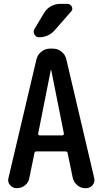

<svg xmlns="http://www.w3.org/2000/svg" viewBox="-20 -985 540 1005"><path d="M246.1 -619.1 179.7 -285.2Q179.7 -282.2 181.6 -279.3Q183.6 -276.4 186.5 -276.4H306.6Q309.6 -276.4 312.5 -279.3Q315.4 -282.2 314.5 -285.2L248 -619.1Q248 -620.1 247.1 -620.1Q246.1 -620.1 246.1 -619.1ZM67.4 0Q45.9 0 32.2 -16.6Q18.6 -33.2 24.4 -53.7L170.9 -674.8Q176.8 -699.2 196.8 -714.8Q216.8 -730.5 241.2 -730.5H256.8Q282.2 -730.5 301.8 -714.8Q321.3 -699.2 327.1 -674.8L472.7 -54.7Q478.5 -33.2 465.3 -16.6Q452.1 0 429.7 0H426.8Q402.3 0 383.8 -16.1Q365.2 -32.2 360.4 -55.7L334 -183.6Q333 -191.4 324.2 -192.4H169.9Q162.1 -192.4 160.2 -183.6L133.8 -54.7Q129.9 -30.3 111.3 -15.1Q92.8 0 67.4 0ZM295.9 -964.8H332Q348.6 -964.8 356 -949.7Q363.3 -934.6 350.6 -922.9L266.6 -827.1Q234.4 -790 183.6 -790Q168 -790 160.2 -804.7Q152.3 -819.3 160.2 -833L210 -916Q223.6 -939.5 246.6 -952.1Q269.5 -964.8 295.9 -964.8Z"/></svg>

Font: Rounded Mgen+ 1mn medium
Style: Regular
Weight: 500
Designer: [Source Han Sans]
Ryoko NISHIZUKA  (kana & ideographs); Paul D. Hunt (Latin, Greek & Cyrillic); Wenlong ZHANG  (bopomofo
Version: Version 1.059.20150602